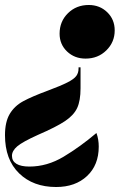

<svg xmlns="http://www.w3.org/2000/svg" viewBox="-59 -538 521 770"><path d="M-39 4Q-39 -49 -20 -81Q-1 -113 34 -132Q69 -151 134 -175Q185 -194 211.5 -207.5Q238 -221 247 -233.5Q256 -246 256 -263V-268H264V-184Q264 -134 250.5 -105Q237 -76 202 -52.5Q167 -29 93 3Q31 31 10 49Q-11 67 -11 87Q-11 108 7 119Q25 130 59 130Q130 130 196 90.5Q262 51 327 -4H328Q337 21 337 50Q337 124 290 168Q243 212 166 212Q74 212 17.5 157Q-39 102 -39 4ZM297 -518Q341 -518 371 -489Q401 -460 401 -416Q401 -369 367.5 -336Q334 -303 284 -303Q240 -303 210 -331.5Q180 -360 180 -403Q180 -452 213.5 -485Q247 -518 297 -518Z"/></svg>

Font: Nyght Serif Dark Italic
Style: Regular
Weight: 800
Italic angle: -16°
Designer: Maksym Kobuzan
Version: Version 0.400